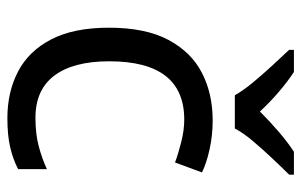

<svg xmlns="http://www.w3.org/2000/svg" viewBox="-168 -638 816 520"><g transform="rotate(90 240.0 -378.0)"><path d="M300 10Q229 10 173.5 -19Q118 -48 86.5 -109Q55 -170 55 -265Q55 -364 88 -426Q121 -488 177.5 -517Q234 -546 306 -546Q347 -546 385 -537.5Q423 -529 447 -517L420 -444Q396 -453 364 -461Q332 -469 304 -469Q146 -469 146 -266Q146 -169 184.5 -117.5Q223 -66 299 -66Q343 -66 376.5 -75Q410 -84 438 -97V-19Q411 -5 378.5 2.5Q346 10 300 10ZM238 -606Q225 -629 203 -655.5Q181 -682 157 -708Q133 -734 115 -753V-766H175Q201 -749 229 -725Q257 -701 282 -674Q309 -701 337 -725Q365 -749 391 -766H453V-753Q434 -734 409.5 -708Q385 -682 362.5 -655.5Q340 -629 328 -606Z"/></g></svg>

Font: Noto Sans Elymaic
Style: Regular
Weight: 400
Designer: Morgane Pierson
Foundry: Google LLC
Version: Version 1.002; ttfautohint (v1.8.4.7-5d5b)